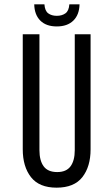

<svg xmlns="http://www.w3.org/2000/svg" viewBox="-20 -858 513 886"><path d="M347 -838Q346 -790 318.5 -763Q291 -736 242 -736Q193 -736 166 -763Q139 -790 138 -838H185Q187 -808 202.5 -796.5Q218 -785 242 -785Q266 -785 282 -796.5Q298 -808 300 -838ZM398 -169Q398 -89 360 -40.5Q322 8 241 8Q161 8 123 -40.5Q85 -89 85 -169V-700H162V-165Q162 -117 181.5 -90.5Q201 -64 244 -64Q286 -64 305.5 -90.5Q325 -117 325 -165V-700H398Z"/></svg>

Font: Bebas Neue Regular
Style: Regular
Weight: 400
Designer: Ryoichi Tsunekawa & LGV (GE)
Foundry: Free Software Foundation, Inc.
Version: Version 1.003 August 13, 2016